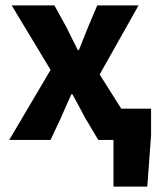

<svg xmlns="http://www.w3.org/2000/svg" viewBox="-20 -516 588 708"><path d="M398.4 172V0H369.4V-115.3H537.1V-18.6L523.2 172ZM14 0 166.5 -258.2 23.1 -496.1H180.7L224.7 -415.9Q235.1 -395.3 245.7 -373.7Q256.3 -352.1 266.9 -331.3H270.9Q279.1 -352.1 287.9 -373.7Q296.7 -395.3 304.7 -415.9L338.6 -496.1H490.9L347.5 -241.4L499.9 0H342.4L293.6 -82Q282.2 -103.3 270.5 -125.3Q258.8 -147.3 247.1 -168.3H243.1Q233.9 -147.3 224 -125.7Q214.1 -104.1 204.9 -82L166.3 0Z"/></svg>

Font: Source Sans 3
Style: Regular
Weight: 200
Designer: Paul D. Hunt
Foundry: Adobe
Version: Version 3.046;hotconv 1.0.118;makeotfexe 2.5.65603